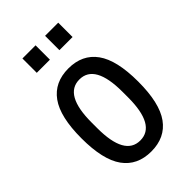

<svg xmlns="http://www.w3.org/2000/svg" viewBox="-221 -805 899 899"><g transform="rotate(-45 228.0 -355.5)"><path d="M228 12Q136 12 88 -54.5Q40 -121 40 -263Q40 -405 88 -471.5Q136 -538 228 -538Q320 -538 368 -471.5Q416 -405 416 -263Q416 -121 368 -54.5Q320 12 228 12ZM228 -61Q279 -61 304.5 -107Q330 -153 330 -244V-282Q330 -373 304.5 -419Q279 -465 228 -465Q177 -465 151.5 -419Q126 -373 126 -282V-244Q126 -153 151.5 -107Q177 -61 228 -61ZM259 -628V-723H346V-628ZM109 -628V-723H196V-628Z"/></g></svg>

Font: Archivo Narrow
Style: Regular
Weight: 400
Designer: Hector Gatti
Foundry: Omnibus-Type
Version: Version 3.002